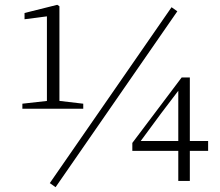

<svg xmlns="http://www.w3.org/2000/svg" viewBox="-20 -752 914 798"><path d="M73 -300V-321L180 -333H224L326 -321V-300ZM175 -300V-684L82 -672V-698L218 -732L227 -726V-300ZM721 0V-140V-153V-384H715L744 -405L649 -280L556 -154L560 -177V-166H845V-125H530V-158L735 -430H769V0ZM211 26 187 9 693 -722 717 -705Z"/></svg>

Font: Noto Serif JP
Style: Regular
Weight: 200
Designer: Ryoko NISHIZUKA 西塚涼子 (kana & ideographs); Frank Grießhammer (Latin, Greek & Cyrillic); Wenlong ZHANG 张文龙 (bopomofo); San
Foundry: Adobe
Version: Version 2.001;hotconv 1.1.0;makeotfexe 2.6.0